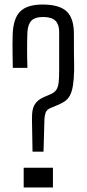

<svg xmlns="http://www.w3.org/2000/svg" viewBox="-20 -827 382 847"><path d="M123.5 -158 121 -301.5Q120.5 -326.5 124.8 -345Q129 -363.5 141.8 -377.2Q154.5 -391 179 -401L202.5 -411Q220 -418.5 228.2 -430.5Q236.5 -442.5 238.8 -463.5Q241 -484.5 241 -517V-687Q241 -718.5 224.8 -735.2Q208.5 -752 169.5 -752Q135.5 -752 119.5 -736.8Q103.5 -721.5 101 -686.5Q99.5 -651.5 99.5 -610.2Q99.5 -569 101 -527.5H36.5Q36 -561 35.5 -586Q35 -611 35.2 -632.8Q35.5 -654.5 36 -678Q39 -747 69.8 -777Q100.5 -807 168.5 -807Q241 -807 273.5 -777.2Q306 -747.5 306 -678Q306 -622.5 306.2 -592.5Q306.5 -562.5 307 -546.2Q307.5 -530 307 -516Q306 -474.5 301.5 -448Q297 -421.5 288.2 -405.5Q279.5 -389.5 264.8 -379.5Q250 -369.5 228 -361L207.5 -352.5Q186 -344.5 181.2 -329.8Q176.5 -315 176 -301L172 -158ZM84.5 0V-87H213.5V0Z"/></svg>

Font: Big Shoulders Text Thin Light
Style: Regular
Weight: 300
Version: Version 2.002